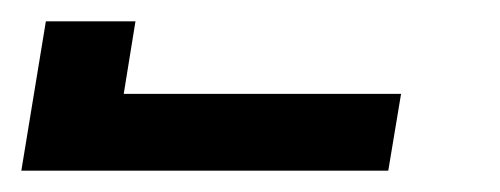

<svg xmlns="http://www.w3.org/2000/svg" viewBox="-449 -760 469 180"><path d="M-429 -600 -406 -740H-322L-333 -672H-73L-85 -600Z"/></svg>

Font: Iosevka Semibold Extended
Style: Italic
Weight: 600
Width: 7
Italic angle: -9°
Monospace: yes
Designer: Belleve Invis
Foundry: Belleve Invis
Version: Version 32.5.0; ttfautohint (v1.8.4)